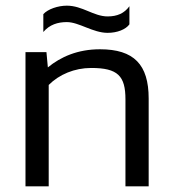

<svg xmlns="http://www.w3.org/2000/svg" viewBox="-20 -658 610 678"><path d="M360 -542C394 -542 424 -554 437 -572V-636C419 -611 394 -600 360 -600C311 -600 271 -638 216 -638C185 -638 149 -626 133 -608V-545C155 -571 184 -580 216 -580C259 -580 308 -542 360 -542ZM505 0V-310C505 -430 453 -484 333 -484C254 -484 194 -457 149 -420L144 -474H70V0H152V-358C189 -395 243 -418 302 -418C396 -418 423 -390 423 -307V0Z"/></svg>

Font: Kanit Light
Style: Regular
Weight: 300
Designer: Katatrad Team
Foundry: CadsonDemak
Version: Version 1.000;PS 001.000;hotconv 1.0.88;makeotf.lib2.5.64775